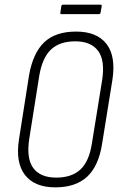

<svg xmlns="http://www.w3.org/2000/svg" viewBox="-20 -799 521 827"><path d="M218 8Q129 8 87.5 -45.5Q46 -99 62 -200L105 -474Q122 -571 170.5 -617Q219 -663 308 -663Q397 -663 438.5 -610Q480 -557 464 -454L420 -181Q405 -84 355.5 -38Q306 8 218 8ZM222 -34Q289 -34 326.5 -69Q364 -104 376 -182L420 -454Q433 -539 402.5 -580Q372 -621 304 -621Q237 -621 199.5 -585.5Q162 -550 149 -472L106 -201Q93 -116 123.5 -75Q154 -34 222 -34ZM244 -738Q239 -738 240 -744L244 -772Q245 -779 252 -779H413Q419 -779 418 -772L413 -744Q412 -738 405 -738Z"/></svg>

Font: Sofia Sans Condensed Light
Style: Italic
Weight: 300
Italic angle: -9°
Version: Version 4.100